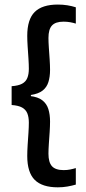

<svg xmlns="http://www.w3.org/2000/svg" viewBox="-20 -697 379 842"><path d="M312.5 -665V-593.5Q301.5 -597 288 -599.5Q274.5 -602 258.5 -602Q223.5 -602 208 -585.2Q192.5 -568.5 192.5 -530.5Q192.5 -513.5 194.2 -488Q196 -462.5 197.8 -436.2Q199.5 -410 199.5 -390.5Q199.5 -360 192.2 -337Q185 -314 166.8 -299.8Q148.5 -285.5 115.5 -280.5V-271L111.5 -276Q146.5 -272 165.5 -257.2Q184.5 -242.5 192 -218.8Q199.5 -195 199.5 -164Q199.5 -144.5 197.8 -118Q196 -91.5 194.2 -66Q192.5 -40.5 192.5 -23Q192.5 15 208 32Q223.5 49 259.5 49Q275 49 288.2 46.2Q301.5 43.5 312.5 40V112.5Q295.5 117.5 275.5 121Q255.5 124.5 233.5 124.5Q165 124.5 132.2 91.8Q99.5 59 99.5 -13Q99.5 -33.5 101.2 -60.8Q103 -88 104.8 -114.5Q106.5 -141 106.5 -159Q106.5 -183.5 99.8 -200Q93 -216.5 76.8 -225.5Q60.5 -234.5 31 -236.5V-319Q60.5 -321 76.8 -329.8Q93 -338.5 99.8 -355Q106.5 -371.5 106.5 -395.5Q106.5 -414 104.8 -440.2Q103 -466.5 101.2 -493.5Q99.5 -520.5 99.5 -540Q99.5 -612 132.2 -644.5Q165 -677 233.5 -677Q255.5 -677 275.5 -673.8Q295.5 -670.5 312.5 -665Z"/></svg>

Font: Anek Malayalam Medium Medium
Style: Regular
Weight: 500
Version: Version 1.003